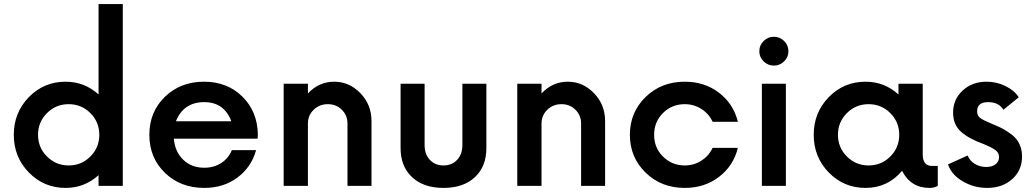

<svg xmlns="http://www.w3.org/2000/svg" viewBox="-20 -910 5054 940"><path d="M462.5 -890H581.2V0H462.5V-52.5Q393.8 10 301.2 10Q195 10 121.2 -65.6Q47.5 -141.2 47.5 -250Q47.5 -358.8 121.2 -434.4Q195 -510 301.2 -510Q393.8 -510 462.5 -447.5ZM210 -143.8Q253.8 -100 316.2 -100Q378.8 -100 422.5 -143.8Q466.2 -187.5 466.2 -250Q466.2 -312.5 422.5 -356.2Q378.8 -400 316.2 -400Q253.8 -400 210 -356.2Q166.2 -312.5 166.2 -250Q166.2 -187.5 210 -143.8Z M1242.5 -252.5 1241.2 -231.2H831.2Q836.2 -167.5 876.9 -128.1Q917.5 -88.8 980 -88.8Q1027.5 -88.8 1063.1 -111.9Q1098.8 -135 1115 -175H1233.8Q1211.2 -92.5 1143.1 -41.2Q1075 10 980 10Q863.8 10 787.5 -63.8Q711.2 -137.5 711.2 -250Q711.2 -362.5 787.5 -436.2Q863.8 -510 978.8 -510Q1092.5 -510 1166.2 -437.5Q1240 -365 1242.5 -252.5ZM980 -410Q878.8 -410 841.2 -316.2H1112.5Q1077.5 -410 980 -410Z M1616.2 -510Q1690 -510 1744.4 -453.8Q1798.8 -397.5 1798.8 -317.5V0H1681.2V-305Q1681.2 -345 1653.8 -372.5Q1626.2 -400 1585 -400Q1543.8 -400 1515.6 -372.5Q1487.5 -345 1487.5 -305V0H1368.8V-500H1487.5V-452.5Q1541.2 -510 1616.2 -510Z M1941.2 -185V-500H2058.8V-200Q2058.8 -155 2084.4 -127.5Q2110 -100 2151.2 -100Q2192.5 -100 2218.1 -127.5Q2243.8 -155 2243.8 -200V-500H2361.2V-185Q2361.2 -95 2305 -42.5Q2248.8 10 2151.2 10Q2053.8 10 1997.5 -42.5Q1941.2 -95 1941.2 -185Z M2760 -510Q2833.8 -510 2888.1 -453.8Q2942.5 -397.5 2942.5 -317.5V0H2825V-305Q2825 -345 2797.5 -372.5Q2770 -400 2728.8 -400Q2687.5 -400 2659.4 -372.5Q2631.2 -345 2631.2 -305V0H2512.5V-500H2631.2V-452.5Q2685 -510 2760 -510Z M3332.5 10Q3217.5 10 3140.6 -65Q3063.8 -140 3063.8 -250Q3063.8 -360 3140.6 -435Q3217.5 -510 3332.5 -510Q3430 -510 3500.6 -455.6Q3571.2 -401.2 3592.5 -313.8H3468.8Q3451.2 -352.5 3414.4 -376.2Q3377.5 -400 3332.5 -400Q3270 -400 3226.2 -356.9Q3182.5 -313.8 3182.5 -250Q3182.5 -186.2 3226.2 -143.1Q3270 -100 3332.5 -100Q3377.5 -100 3414.4 -123.8Q3451.2 -147.5 3468.8 -186.2H3592.5Q3571.2 -98.8 3500.6 -44.4Q3430 10 3332.5 10Z M3697.5 -658.8Q3697.5 -688.8 3718.8 -709.4Q3740 -730 3768.8 -730Q3797.5 -730 3818.8 -709.4Q3840 -688.8 3840 -658.8Q3840 -630 3818.8 -609.4Q3797.5 -588.8 3768.8 -588.8Q3740 -588.8 3718.8 -609.4Q3697.5 -630 3697.5 -658.8ZM3710 0V-500H3827.5V0Z M4543.8 -97.5H4571.2V0Q4553.8 10 4531.2 10Q4438.8 10 4396.2 -73.8Q4326.2 10 4217.5 10Q4111.2 10 4037.5 -65.6Q3963.8 -141.2 3963.8 -250Q3963.8 -358.8 4037.5 -434.4Q4111.2 -510 4217.5 -510Q4310 -510 4378.8 -447.5V-500H4497.5V-153.8Q4497.5 -97.5 4543.8 -97.5ZM4126.2 -143.8Q4170 -100 4232.5 -100Q4295 -100 4338.8 -143.8Q4382.5 -187.5 4382.5 -250Q4382.5 -312.5 4338.8 -356.2Q4295 -400 4232.5 -400Q4170 -400 4126.2 -356.2Q4082.5 -312.5 4082.5 -250Q4082.5 -187.5 4126.2 -143.8Z M4812.5 10Q4748.8 10 4693.8 -21.9Q4638.8 -53.8 4621.2 -105L4717.5 -148.8Q4728.8 -121.2 4753.8 -106.9Q4778.8 -92.5 4808.8 -92.5Q4836.2 -92.5 4853.8 -105.6Q4871.2 -118.8 4871.2 -141.2Q4871.2 -161.2 4854.4 -174.4Q4837.5 -187.5 4795 -205Q4725 -230 4685.6 -264.4Q4646.2 -298.8 4646.2 -358.8Q4646.2 -423.8 4693.1 -466.9Q4740 -510 4810 -510Q4860 -510 4903.8 -488.1Q4947.5 -466.2 4967.5 -433.8L4892.5 -372.5Q4870 -410 4817.5 -410Q4763.8 -410 4763.8 -365Q4763.8 -343.8 4778.8 -332.5Q4793.8 -321.2 4836.2 -303.8Q4867.5 -291.2 4888.8 -280Q4910 -268.8 4934.4 -250Q4958.8 -231.2 4971.2 -204.4Q4983.8 -177.5 4983.8 -143.8Q4983.8 -76.2 4935.6 -33.1Q4887.5 10 4812.5 10Z"/></svg>

Font: Now Medium
Style: Regular
Weight: 500
Designer: Alfredo Marco Pradil
Foundry: Alfredo Marco Pradil
Version: Version 1.002;PS 001.002;hotconv 1.0.88;makeotf.lib2.5.64775